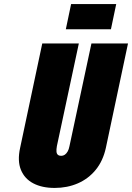

<svg xmlns="http://www.w3.org/2000/svg" viewBox="-20 -914 650 945"><path d="M552 -894H330L304 -770H526ZM501 -186 610 -700H430L322 -195Q319 -179 313 -168.5Q307 -158 299 -152.5Q291 -147 281 -147Q271 -147 265 -152Q259 -157 258 -167.5Q257 -178 260 -195L368 -700H188L79 -186Q65 -122 83 -78Q101 -34 144 -11.5Q187 11 249 11Q311 11 363 -11.5Q415 -34 451 -78Q487 -122 501 -186Z"/></svg>

Font: Advent Pro Black
Style: Italic
Weight: 900
Italic angle: -12°
Version: Version 3.000